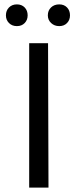

<svg xmlns="http://www.w3.org/2000/svg" viewBox="-20 -855 354 875"><path d="M7 -785Q7 -807 21 -821Q35 -835 57 -835Q79 -835 92.5 -821Q106 -807 106 -785Q106 -764 92.5 -750Q79 -736 57 -736Q35 -736 21 -750Q7 -764 7 -785ZM198 -785Q198 -807 212.5 -821Q227 -835 250 -835Q272 -835 285.5 -821Q299 -807 299 -785Q299 -764 285.5 -750Q272 -736 250 -736Q228 -736 213 -750Q198 -764 198 -785ZM113 0V-658H199L201 0Z"/></svg>

Font: EauTestInfant Medium
Style: Regular
Weight: 500
Designer: Christian Thalmann (Catharsis Fonts)
Version: Version 0.001;PS 000.001;hotconv 1.0.88;makeotf.lib2.5.64775